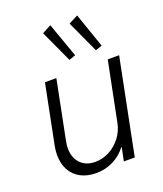

<svg xmlns="http://www.w3.org/2000/svg" viewBox="-144 -873 829 975"><g transform="rotate(-20 271.0 -385.0)"><path d="M417.5 0H358.4L373.5 -72.3H371.1Q341.8 -34.2 299.8 -13.2Q257.8 7.8 207.5 7.8Q159.2 7.8 123.8 -11.2Q88.4 -30.3 69.6 -64.9Q50.8 -99.6 50.8 -145.5Q50.8 -169.9 55.7 -194.3L119.6 -515.1H181.2L118.2 -198.7Q113.8 -178.2 113.8 -159.7Q113.8 -108.4 143.1 -77.9Q172.4 -47.4 222.7 -47.4Q263.7 -47.4 300 -67.1Q336.4 -86.9 361.6 -120.4Q386.7 -153.8 394.5 -193.8L459 -515.1H520.5ZM195.8 -752 244.1 -777.8 310.5 -591.3 275.4 -579.1ZM338.9 -752 389.2 -777.8 453.6 -591.3 418.5 -579.1Z"/></g></svg>

Font: Reddit Sans Chocolate Light
Style: Italic
Weight: 300
Italic angle: -11.25°
Designer: Stephen Hutchings
Version: Version 1.013